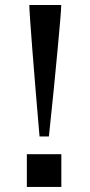

<svg xmlns="http://www.w3.org/2000/svg" viewBox="-20 -741 356 761"><path d="M136.7 -200.2Q128.4 -296.4 121.1 -384.5Q113.8 -472.7 108.2 -543.9Q102.5 -615.2 99.4 -661.9Q96.2 -708.5 96.2 -721.2H222.7Q222.7 -709 219 -664.1Q215.3 -619.1 208.7 -548.8Q202.1 -478.5 193.4 -389.6Q184.6 -300.8 173.8 -200.2ZM86.4 0V-129.9H223.1V0Z"/></svg>

Font: Monda
Style: Bold
Weight: 700
Designer: Vernon Adams
Foundry: Vernon Adams
Version: Version 2.100; ttfautohint (v1.8.3)